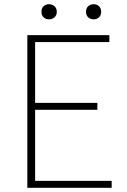

<svg xmlns="http://www.w3.org/2000/svg" viewBox="-20 -893 602 913"><path d="M110 0V-726H500V-693H147V-404H443V-371H147V-33H511V0ZM213 -801Q198 -801 187.5 -810.5Q177 -820 177 -837Q177 -854 187.5 -863.5Q198 -873 213 -873Q228 -873 239 -863.5Q250 -854 250 -837Q250 -820 239 -810.5Q228 -801 213 -801ZM426 -801Q410 -801 399.5 -810.5Q389 -820 389 -837Q389 -854 399.5 -863.5Q410 -873 426 -873Q440 -873 450.5 -863.5Q461 -854 461 -837Q461 -820 450.5 -810.5Q440 -801 426 -801Z"/></svg>

Font: Noto Sans TC Thin Thin
Style: Regular
Weight: 250
Version: Version 2.004-H2;hotconv 1.0.118;makeotfexe 2.5.65603